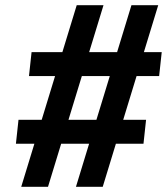

<svg xmlns="http://www.w3.org/2000/svg" viewBox="-20 -732 645 742"><path d="M273.5 -10 488 -712H591.5L377 -10ZM41.5 -176.5 51.5 -269H544.5L534.5 -176.5ZM62 -10 276.5 -712H380L165.5 -10ZM92 -438 102 -530.5H605L595 -438Z"/></svg>

Font: Spline Sans Mono
Style: Bold Italic
Weight: 700
Italic angle: -4°
Monospace: yes
Version: Version 1.004